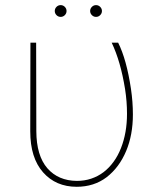

<svg xmlns="http://www.w3.org/2000/svg" viewBox="-20 -710 629 740"><path d="M96.6 0ZM275.6 9.9Q195.3 9.9 146 -45.8Q96.6 -101.6 96.6 -203.8L97.3 -545.5H119.3L120 -204.5Q120.4 -110.1 162.6 -61.4Q204.5 -13.5 275.9 -12.8Q305.8 -12.8 331.7 -21.5Q357.6 -30.2 379.1 -46.5Q400.6 -62.9 417.6 -86.3Q434.7 -109.7 446.4 -139.6Q469.5 -198.2 469.5 -271.7Q469.5 -318.9 462 -366.8Q445 -473 410.5 -545.5H435.4Q467.7 -481.2 484.7 -367.9Q492.2 -317.1 492.2 -268.8Q492.2 -190 466.3 -128.2Q439.6 -64.6 391 -27Q342.3 9.9 275.6 9.9ZM213.8 -644.9Q204.5 -644.9 197.8 -651.6Q191.1 -658.4 191.1 -667.6Q191.1 -676.8 197.8 -683.6Q204.5 -690.3 213.8 -690.3Q223 -690.3 229.8 -683.6Q236.5 -676.8 236.5 -667.6Q236.5 -658.4 229.8 -651.6Q223 -644.9 213.8 -644.9ZM350.1 -644.9Q340.9 -644.9 334.2 -651.6Q327.4 -658.4 327.4 -667.6Q327.4 -676.8 334.2 -683.6Q340.9 -690.3 350.1 -690.3Q359.4 -690.3 366.1 -683.6Q372.9 -676.8 372.9 -667.6Q372.9 -658.4 366.1 -651.6Q359.4 -644.9 350.1 -644.9Z"/></svg>

Font: Linik Sans Thin
Style: Regular
Weight: 100
Designer: Fonts by Rasmus Andersson / Changes by Cristiano Sobral with parts from Marc Monis
Foundry: rsms
Version: Version 3.020; ttfautohint (v1.6)